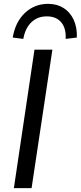

<svg xmlns="http://www.w3.org/2000/svg" viewBox="-20 -977 419 997"><path d="M52 0 159 -719H252L144 0ZM101 -775 46 -782Q60 -864 110 -910.5Q160 -957 230 -957Q276 -957 310 -935.5Q344 -914 362.5 -874.5Q381 -835 379 -782L321 -775Q324 -830 298 -861Q272 -892 223 -892Q175 -892 143 -861.5Q111 -831 101 -775Z"/></svg>

Font: Nunitoga
Style: Medium Italic
Weight: 500
Italic angle: -9°
Designer: Vernon Adams
Foundry: Vernon Adams
Version: Version 1.0